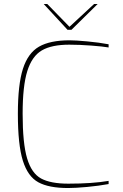

<svg xmlns="http://www.w3.org/2000/svg" viewBox="-20 -941 617 967"><path d="M70 -368Q70 -515 95.5 -594.5Q121 -674 176.5 -706Q232 -738 331 -738Q361 -738 420 -732.5Q479 -727 527 -718V-702Q498 -707 439 -711.5Q380 -716 329 -716Q240 -716 190.5 -687Q141 -658 117.5 -583Q94 -508 94 -368Q94 -219 116.5 -143.5Q139 -68 187 -42Q235 -16 324 -16Q445 -16 527 -30V-14Q478 -5 419.5 0.5Q361 6 323 6Q226 6 173 -23Q120 -52 95 -132Q70 -212 70 -368ZM200 -921H218L330 -806L454 -921H472L340 -791H320Z"/></svg>

Font: Exo Thin
Style: Regular
Weight: 250
Designer: Natanael Gama
Foundry: Natanael Gama
Version: Version 1.500; ttfautohint (v1.6)